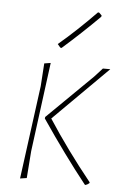

<svg xmlns="http://www.w3.org/2000/svg" viewBox="-50 -706 480 750"><g transform="rotate(5 189.5 -331.0)"><path d="M304 -669 309 -668 319 -658 318 -653Q249 -584 174 -518L169 -519L158 -532Q227 -590 304 -669ZM57 4 106 -362 112 -452 137 -456 91 -106 83 0ZM371 -452 158 -240Q234 -123 329 -5V-2Q323 4 314 7L311 6Q226 -101 133 -238L134 -244L311 -418L342 -452Z"/></g></svg>

Font: Alegreya Sans Thin
Style: Italic
Weight: 100
Italic angle: -7°
Designer: Juan Pablo del Peral
Foundry: Huerta Tipografica
Version: Version 2.007